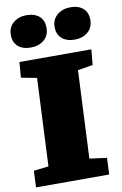

<svg xmlns="http://www.w3.org/2000/svg" viewBox="-102 -1008 674 1065"><g transform="rotate(-10 235.0 -475.5)"><path d="M123 -597 35 -614 42 -701H447L439 -614L354 -600L331 -106L428 -93L424 0H12L16 -93L100 -103ZM21 -857Q21 -900 51 -925Q81 -950 124 -950Q171 -950 197 -927Q223 -904 223 -862Q223 -819 193.5 -794Q164 -769 119 -769Q73 -769 47 -792Q21 -815 21 -857ZM268 -858Q268 -901 298.5 -926Q329 -951 372 -951Q418 -951 444 -928Q470 -905 470 -863Q470 -820 440.5 -795Q411 -770 367 -770Q321 -770 294.5 -793Q268 -816 268 -858Z"/></g></svg>

Font: Literata Black
Style: Italic
Weight: 900
Italic angle: -2°
Designer: Latin by Veronika Burian and Jose Scaglione. Greek by Irene Vlachou. Cyrillic by Vera Evstafieva
Foundry: TypeTogether
Version: Version 3.002